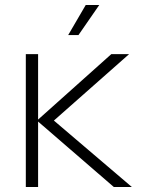

<svg xmlns="http://www.w3.org/2000/svg" viewBox="-20 -746 595 766"><path d="M434 0 132 -261V0H83V-530H132V-269L424 -530H495L195 -265L506 0ZM252 -606 322 -726H376L293 -606Z"/></svg>

Font: Geist ExtLt
Style: Regular
Weight: 400
Designer: Basement.studio, Andrés Briganti, Mateo Zaragoza
Foundry: Basement.studio, Vercel, Andrés Briganti, Guido Ferreyra, Mateo Zaragoza
Version: Version 1.401